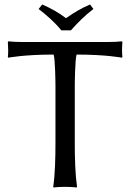

<svg xmlns="http://www.w3.org/2000/svg" viewBox="-20 -832 580 855"><path d="M227 -445V-200C227 -125 225 -54 217 0L219 3C231 1 258 0 270 0C282 0 309 1 321 3L323 0C315 -57 313 -125 313 -200V-445C313 -462 314 -565 321 -589C455 -589 523 -575 523 -575L525 -579C523 -594 523 -617 525 -645L523 -648C507 -646 484 -645 463 -645H77C56 -645 33 -646 17 -648L15 -645C17 -617 17 -594 15 -579L17 -575C17 -575 85 -589 219 -589C226 -565 227 -462 227 -445ZM253 -697H296C326 -731 358 -763 396 -792L381 -812C343 -796 311 -777 274 -751C241 -776 207 -795 168 -812L152 -792C188 -764 223 -734 253 -697Z"/></svg>

Font: Libertinus Sans
Style: Regular
Weight: 400
Designer: Philipp H. Poll, Khaled Hosny
Foundry: Caleb Maclennan
Version: Version 7.050;RELEASE